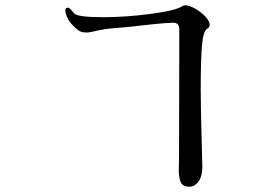

<svg xmlns="http://www.w3.org/2000/svg" viewBox="-20 -709 1040 726"><path d="M656 -66 657 -120 658 -598Q658 -611 651.5 -617.5Q645 -624 633 -623Q604 -622 564.5 -618Q525 -614 509 -612Q492 -610 469.5 -607.5Q447 -605 418 -603Q374 -600 338 -591Q318 -586 310 -586Q295 -586 286.5 -589Q278 -592 268 -601Q246 -620 236.5 -638.5Q227 -657 227 -670Q227 -680 237 -680Q240 -680 242.5 -678Q245 -676 249.5 -671Q254 -666 261 -658Q274 -644 370 -644Q455 -644 550 -656.5Q645 -669 670 -686Q675 -689 680 -689Q695 -689 717.5 -676.5Q740 -664 756.5 -646.5Q773 -629 773 -615Q773 -606 763 -600Q749 -592 744 -540Q739 -488 739 -373Q739 -323 740 -279.5Q741 -236 742 -201L745 -82Q746 -45 731.5 -24Q717 -3 696 -3Q672 -3 664 -19Q656 -35 656 -66Z"/></svg>

Font: Hina Mincho
Style: Regular
Weight: 400
Designer: satsuyako
Foundry: satsuyako
Version: Version 1.100